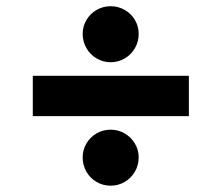

<svg xmlns="http://www.w3.org/2000/svg" viewBox="-20 -589 702 609"><path d="M579.1 -220.7H84V-348.6H579.1ZM242.2 -89.8Q242.2 -113.3 253.9 -133.5Q265.6 -153.8 286.1 -165.8Q306.6 -177.7 331.1 -177.7Q355 -177.7 375.5 -165.8Q396 -153.8 408 -133.5Q419.9 -113.3 419.9 -89.8Q419.9 -65.4 408 -44.7Q396 -23.9 375.5 -12Q355 0 331.1 0Q306.6 0 286.1 -12Q265.6 -23.9 253.9 -44.7Q242.2 -65.4 242.2 -89.8ZM242.2 -481.4Q242.2 -505.4 254.2 -525.6Q266.1 -545.9 286.6 -557.6Q307.1 -569.3 331.1 -569.3Q355 -569.3 375.5 -557.6Q396 -545.9 408 -525.6Q419.9 -505.4 419.9 -481.4Q419.9 -457 408 -436.3Q396 -415.5 375.5 -403.6Q355 -391.6 331.1 -391.6Q307.1 -391.6 286.6 -403.6Q266.1 -415.5 254.2 -436.3Q242.2 -457 242.2 -481.4Z"/></svg>

Font: Pretendard JP ExtraBold
Style: Regular
Weight: 800
Designer: Base glyphs from Inter by Rasmus Andersson; Hangeul glyphs from Noto Sans CJK(Source Han Sans) by Jang Soo-young and Kan
Foundry: Kil Hyung-jin
Version: Version 1.309